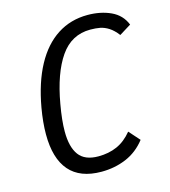

<svg xmlns="http://www.w3.org/2000/svg" viewBox="-112 -823 824 931"><g transform="rotate(-15 300.5 -358.0)"><path d="M69 -226.5Q69 -286.5 81.5 -358Q103 -479.5 148.5 -563.5Q194 -647.5 261 -690.8Q328 -734 413 -734Q478.5 -734 529.5 -710.5Q580.5 -687 601 -635.5L542 -599Q521.5 -626 500 -639.8Q478.5 -653.5 457 -657.8Q435.5 -662 407.5 -662Q313 -662 256.8 -580.8Q200.5 -499.5 174.5 -351Q160.5 -272.5 160.5 -216Q160.5 -138.5 190.2 -98.2Q220 -58 287.5 -58Q340 -58 381.8 -76.5Q423.5 -95 457.5 -136.5L505.5 -82.5Q465 -30.5 407.5 -6.2Q350 18 283.5 18Q176 18 122.5 -43.8Q69 -105.5 69 -226.5Z"/></g></svg>

Font: JuliaMono Italic
Style: Regular
Weight: 400
Italic angle: -9°
Monospace: yes
Designer: cormullion
Foundry: corm
Version: Version 0.049; ttfautohint (v1.8.4)